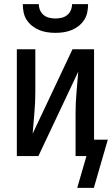

<svg xmlns="http://www.w3.org/2000/svg" viewBox="-20 -760 545 935"><path d="M250 -600Q230 -600 210 -603Q190 -606 171.5 -613.5Q153 -621 137 -633.5Q121 -646 110 -663Q99 -680 95 -700Q91 -720 91 -740H169Q169 -725 175 -710.5Q181 -696 193 -686.5Q205 -677 220 -673.5Q235 -670 250 -670Q265 -670 280 -673.5Q295 -677 307 -686.5Q319 -696 325 -710.5Q331 -725 331 -740H409Q409 -720 405 -700Q401 -680 390 -663Q379 -646 363 -633.5Q347 -621 328.5 -613.5Q310 -606 290 -603Q270 -600 250 -600ZM437 155H356L401 0H348V-208Q348 -259 352.5 -309.5Q357 -360 361 -411L167 0H62V-520H152V-312Q152 -261 147.5 -210.5Q143 -160 139 -109L333 -520H438V-80H505Z"/></svg>

Font: Iosevka Medium
Style: Regular
Weight: 500
Monospace: yes
Designer: Belleve Invis
Foundry: Belleve Invis
Version: Version 32.5.0; ttfautohint (v1.8.4)